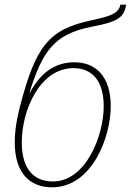

<svg xmlns="http://www.w3.org/2000/svg" viewBox="-20 -790 559 820"><path d="M202 10C373 10 453 -204 453 -336C453 -466 387 -524 298 -524C211 -524 151 -475 108 -395H106C161 -569 209 -643 368 -675C482 -697 508 -712 519 -770H494C487 -732 452 -721 369 -703C189 -664 132 -595 64 -330C46 -258 43 -215 43 -182C43 -48 110 10 202 10ZM206 -15C127 -15 73 -65 73 -182C73 -319 150 -499 294 -499C368 -499 423 -451 423 -336C423 -211 347 -15 206 -15Z"/></svg>

Font: Noto Serif SemiCondensed Thin
Style: Italic
Weight: 100
Width: 4
Italic angle: -12°
Designer: Monotype Design Team
Foundry: Monotype Imaging Inc.
Version: Version 2.013